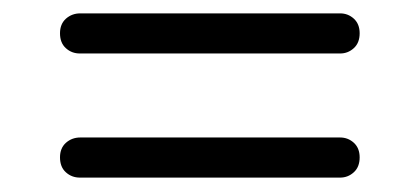

<svg xmlns="http://www.w3.org/2000/svg" viewBox="-20 -482 608 280"><path d="M67.5 -433.5Q67.5 -447 76.2 -454.8Q85 -462.5 97 -462.5H476Q487.5 -462.5 496 -454.8Q504.5 -447 504.5 -433.5Q504.5 -419.5 496 -411.8Q487.5 -404 476 -404H96.5Q84.5 -404 76 -411.8Q67.5 -419.5 67.5 -433.5ZM67.5 -252.5Q67.5 -266 76.2 -273.8Q85 -281.5 97 -281.5H476Q487.5 -281.5 496 -273.8Q504.5 -266 504.5 -252.5Q504.5 -238.5 496 -230.8Q487.5 -223 476 -223H96.5Q84.5 -223 76 -230.8Q67.5 -238.5 67.5 -252.5Z"/></svg>

Font: Fraunces 9pt Soft
Style: Regular
Weight: 400
Version: Version 1.000;[0bf87f6ff]